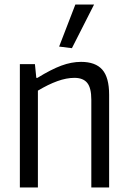

<svg xmlns="http://www.w3.org/2000/svg" viewBox="-20 -821 562 841"><path d="M239 -617 310 -801H392L295 -610ZM67 -540H133L139 -480H144Q204 -517 248.5 -533.5Q293 -550 335 -550Q398 -550 428 -516Q458 -482 458 -406V0H380V-384Q380 -436 362 -458Q344 -480 306 -480Q271 -480 231 -465.5Q191 -451 146 -424V0H67Z"/></svg>

Font: Encode Sans Condensed
Style: Regular
Weight: 400
Designer: Pablo Impallari, Andres Torresi
Foundry: Pablo Impallari, Andres Torresi
Version: Version 1.000; ttfautohint (v1.00) -l 8 -r 50 -G 200 -x 14 -